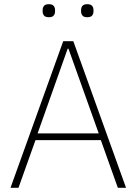

<svg xmlns="http://www.w3.org/2000/svg" viewBox="-20 -894 650 914"><path d="M541 0 460 -227H149L68 0H30L281 -698H329L580 0ZM306 -662H302L159 -259H450ZM213 -812Q196 -812 189.5 -820Q183 -828 183 -839V-847Q183 -858 189.5 -866Q196 -874 213 -874Q229 -874 235.5 -866Q242 -858 242 -847V-839Q242 -828 235.5 -820Q229 -812 213 -812ZM395 -812Q379 -812 372.5 -820Q366 -828 366 -839V-847Q366 -858 372.5 -866Q379 -874 395 -874Q412 -874 418.5 -866Q425 -858 425 -847V-839Q425 -828 418.5 -820Q412 -812 395 -812Z"/></svg>

Font: IBM Plex Sans Hebrew ExtraLight
Style: Regular
Weight: 200
Designer: Mike Abbink, Paul van der Laan, Pieter van Rosmalen, Yanek Iontef
Foundry: Bold Monday
Version: Version 1.2